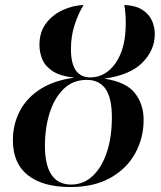

<svg xmlns="http://www.w3.org/2000/svg" viewBox="-20 -744 649 774"><path d="M264 10Q153 10 92.5 -37.5Q32 -85 32 -179Q32 -243 60 -296.5Q88 -350 143 -385Q198 -420 280 -431Q223 -437 192.5 -457Q162 -477 150.5 -505Q139 -533 139 -563Q139 -614 165 -649Q191 -684 232 -703Q273 -722 317 -724Q296 -690 281 -644.5Q266 -599 266 -546Q266 -432 344 -432Q406 -432 446.5 -490.5Q487 -549 487 -650Q487 -670 485.5 -690Q484 -710 481 -724Q526 -722 553 -705Q580 -688 592 -662Q604 -636 604 -607Q604 -542 554 -491.5Q504 -441 400 -427Q488 -414 523.5 -369Q559 -324 559 -261Q559 -188 525 -126Q491 -64 425 -27Q359 10 264 10ZM267 0Q317 0 354 -35Q391 -70 411 -131Q431 -192 431 -271Q431 -349 405.5 -385.5Q380 -422 330 -422Q273 -422 235.5 -384.5Q198 -347 179.5 -286.5Q161 -226 161 -158Q161 0 267 0Z"/></svg>

Font: Noto Serif Display Condensed SemiBold
Style: Italic
Weight: 600
Width: 3
Italic angle: -12°
Designer: Monotype Design Team
Foundry: Monotype Imaging Inc.
Version: Version 2.009